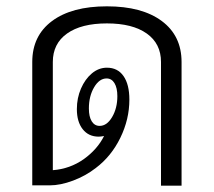

<svg xmlns="http://www.w3.org/2000/svg" viewBox="-20 -587 676 607"><path d="M554 -391V0H489V-391Q489 -449 444 -481Q399 -513 318 -513Q237 -513 192 -481Q147 -449 147 -391V-49Q201 -53 245 -84Q288 -115 309 -157Q299 -155 292 -155Q260 -155 241.5 -178.5Q223 -202 223 -242Q223 -277 236 -307Q249 -337 270.5 -355Q292 -373 318 -373Q352 -373 370.5 -346.5Q389 -320 389 -272Q389 -210 360.5 -151.5Q332 -93 283 -56Q251 -31 211 -16Q171 -1 137 -1H82V-391Q82 -474 144.5 -520.5Q207 -567 318 -567Q429 -567 491.5 -520.5Q554 -474 554 -391ZM295 -189Q318 -189 334.5 -217Q351 -245 351 -283Q351 -309 342 -324Q333 -339 317 -339Q294 -339 277.5 -311Q261 -283 261 -244Q261 -218 270 -203.5Q279 -189 295 -189Z"/></svg>

Font: KoHo
Style: Regular
Weight: 400
Version: Version 1.000; ttfautohint (v1.6)